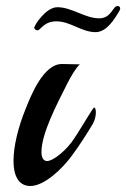

<svg xmlns="http://www.w3.org/2000/svg" viewBox="-20 -613 420 639"><path d="M289 -201C296 -213 299 -228 299 -239C299 -249 297 -255 293 -255C289 -255 241 -170 217 -138C189 -102 153 -77 137 -77C124 -77 118 -89 118 -107C118 -168 167 -262 206 -339C213 -353 234 -390 246 -399C243 -399 240 -399 236 -399C221 -399 197 -400 186 -400C124 -400 83 -295 65 -250C40 -188 25 -126 25 -78C25 -16 50 6 81 6C129 6 189 -54 217 -92C244 -128 270 -169 289 -201ZM378 -578C379 -580 380 -583 380 -585C380 -590 376 -593 371 -593C355 -593 351 -552 310 -552C263 -552 219 -589 171 -589C132 -589 94 -528 94 -521C94 -516 100 -512 105 -512C115 -512 125 -542 168 -542C214 -542 252 -506 298 -506C335 -506 361 -549 378 -578Z"/></svg>

Font: Playball
Style: Regular
Weight: 400
Designer: Robert E. Leuschke
Foundry: Robert E. Leuschke
Version: Version 1.001